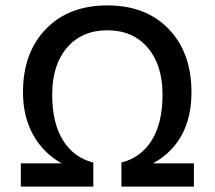

<svg xmlns="http://www.w3.org/2000/svg" viewBox="-20 -690 794 710"><path d="M546 -86H697V0H429V-89Q501 -107 541 -171Q581 -235 581 -340Q581 -450 526 -514Q471 -578 377 -578Q283 -578 228 -514Q173 -450 173 -340Q173 -235 213 -171Q253 -107 325 -89V0H57V-86H208Q140 -124 102.5 -191.5Q65 -259 65 -349Q65 -495 149.5 -582.5Q234 -670 377 -670Q520 -670 604 -582.5Q688 -495 688 -349Q688 -165 546 -86Z"/></svg>

Font: Elaine Sans Medium
Style: Regular
Weight: 500
Designer: Wei Huang
Foundry: Wei Huang
Version: Version 2.001;December 24, 2019;FontCreator 12.0.0.2547 64-b